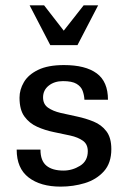

<svg xmlns="http://www.w3.org/2000/svg" viewBox="-20 -692 483 725"><path d="M387.7 -315.4H298.8Q297.9 -333 292 -349.1Q286.1 -365.2 269 -375.5Q252 -385.7 217.8 -385.7Q185.5 -385.7 164.1 -368.7Q142.6 -351.6 142.6 -324.2Q142.6 -298.8 161.1 -285.6Q179.7 -272.5 209 -265.6Q238.3 -258.8 271 -252Q303.7 -245.1 333.5 -232.9Q363.3 -220.7 381.8 -196.3Q400.4 -171.9 400.4 -128.9Q400.4 -76.2 372.1 -44.9Q343.8 -13.7 300.3 -0.5Q256.8 12.7 209 12.7Q132.8 12.7 87.9 -22Q43 -56.6 43 -127H132.8Q132.8 -85 155.3 -66.4Q177.7 -47.9 219.7 -47.9Q252.9 -47.9 282.2 -65.9Q311.5 -84 311.5 -121.1Q311.5 -147.5 293 -160.6Q274.4 -173.8 245.1 -180.2Q215.8 -186.5 182.6 -193.4Q149.4 -200.2 120.1 -213.4Q90.8 -226.6 72.3 -252Q53.7 -277.3 53.7 -323.2Q53.7 -353.5 70.3 -381.8Q86.9 -410.2 124 -428.2Q161.1 -446.3 221.7 -446.3Q302.7 -446.3 345.2 -415Q387.7 -383.8 387.7 -315.4ZM272.5 -521.5H169.9L91.8 -671.9H146.5L220.7 -576.2L295.9 -671.9H350.6Z"/></svg>

Font: Namkio Khamti Book
Style: Regular
Weight: 500
Designer: Debbi Hosken
Foundry: SIL International
Version: Version 3.917